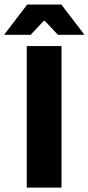

<svg xmlns="http://www.w3.org/2000/svg" viewBox="-63 -847 399 867"><path d="M214.8 -639V0H57.9V-639ZM-42.7 -692.2 59.9 -826.5H214.1L316.7 -692.2V-690H198.3L139.2 -753.2H134.8L75.7 -690H-42.7Z"/></svg>

Font: Anek Malayalam Medium
Style: Regular
Weight: 500
Designer: Maithili Shingre (Malayalam) & Yesha Goshar (Latin)
Foundry: Ek Type
Version: Version 1.003